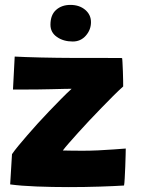

<svg xmlns="http://www.w3.org/2000/svg" viewBox="-20 -759 577 784"><path d="M486.5 -1.5Q448 1 387 3Q326 5 260 5Q193.5 5 129.2 2.5Q65 0 21.5 -6L29 -129.5Q38.5 -143.5 54.5 -163Q70.5 -182.5 90.5 -205.5Q110.5 -228.5 133.2 -253.8Q156 -279 180.2 -304.2Q204.5 -329.5 227.8 -353.2Q251 -377 272.5 -396.5Q262.5 -396.5 240.5 -396Q218.5 -395.5 191 -394.8Q163.5 -394 136.5 -393.8Q109.5 -393.5 89.5 -393.5Q80 -393.5 70.8 -393.5Q61.5 -393.5 53.5 -393.5Q45.5 -393.5 40 -393.5Q34.5 -393.5 33 -393.5L40 -528Q57.5 -527 86 -526Q114.5 -525 147.8 -524.2Q181 -523.5 213.8 -523Q246.5 -522.5 272.5 -522.5Q325.5 -522.5 382.2 -522.5Q439 -522.5 478.5 -522Q479.5 -518.5 480.2 -502.8Q481 -487 481.8 -467.2Q482.5 -447.5 482.8 -430.2Q483 -413 483 -406Q464.5 -389.5 441.5 -366.5Q418.5 -343.5 393.8 -318Q369 -292.5 344.5 -266.5Q320 -240.5 298.8 -216.8Q277.5 -193 261.2 -174.5Q245 -156 236.5 -144.5Q247.5 -144 274 -143.8Q300.5 -143.5 318.5 -143.5Q347.5 -143.5 380.8 -145Q414 -146.5 443.8 -148.8Q473.5 -151 493.5 -152.5Q493.5 -147.5 493 -126.5Q492.5 -105.5 491.5 -79Q490.5 -52.5 489.2 -30.5Q488 -8.5 486.5 -1.5ZM267.5 -739Q304 -739 327.8 -719Q351.5 -699 351.5 -668.5Q351.5 -637.5 330.5 -613.5Q309.5 -589.5 277 -589.5Q239 -589.5 212.5 -608Q186 -626.5 186 -658Q186 -698 209 -718.5Q232 -739 267.5 -739Z"/></svg>

Font: Grandstander Thin ExtraBold
Style: Regular
Weight: 800
Version: Version 1.200